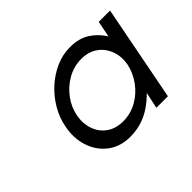

<svg xmlns="http://www.w3.org/2000/svg" viewBox="-83 -831 624 624"><g transform="rotate(-45 229.0 -518.5)"><path d="M215 -346Q169 -346 137.5 -370Q106 -394 93 -433.5Q80 -473 89 -518Q95 -552 113 -583Q131 -614 157 -638Q183 -662 215 -676.5Q247 -691 282 -691Q323 -691 350.5 -673Q378 -655 395 -627L406 -683H458L394 -353H341L353 -409Q334 -390 312.5 -375.5Q291 -361 266.5 -353.5Q242 -346 215 -346ZM234 -398Q268 -398 297.5 -414.5Q327 -431 347 -458.5Q367 -486 374 -518Q380 -550 370 -577.5Q360 -605 337 -621.5Q314 -638 281 -638Q247 -638 217.5 -621.5Q188 -605 167.5 -577.5Q147 -550 141 -518Q135 -486 144.5 -458.5Q154 -431 177 -414.5Q200 -398 234 -398Z"/></g></svg>

Font: Teachers
Style: Italic
Weight: 400
Italic angle: -11°
Designer: Alfredo Marco Pradil, Chank Diesel
Version: Version 1.001